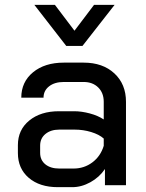

<svg xmlns="http://www.w3.org/2000/svg" viewBox="-20 -766 605 794"><path d="M54 -133V-166Q54 -229 101 -267.5Q148 -306 224 -306H287Q317 -306 351 -297Q385 -288 409 -272V-345Q409 -382 386 -404.5Q363 -427 326 -427H244Q206 -427 183 -409Q160 -391 160 -362H68Q68 -427 116.5 -467Q165 -507 244 -507H326Q405 -507 453 -462.5Q501 -418 501 -345V0H414V-67Q391 -33 354 -12.5Q317 8 279 8H219Q144 8 99 -30.5Q54 -69 54 -133ZM284 -69Q328 -69 362 -94.5Q396 -120 409 -163V-193Q390 -210 357 -220Q324 -230 289 -230H225Q190 -230 168 -212Q146 -194 146 -164V-134Q146 -104 167.5 -86.5Q189 -69 225 -69ZM122 -746H207L288 -639L369 -746H454L321 -576H254Z"/></svg>

Font: Bai Jamjuree Medium
Style: Regular
Weight: 500
Version: Version 1.000; ttfautohint (v1.6)